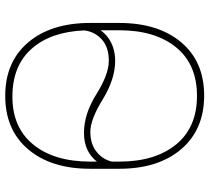

<svg xmlns="http://www.w3.org/2000/svg" viewBox="-52 -708 771 706"><g transform="rotate(90 333.0 -355.5)"><path d="M92.3 -280.8Q97.2 -157.7 159.7 -86.9Q222.2 -16.1 335.9 -16.1Q449.7 -16.1 512.2 -93Q574.7 -169.9 574.7 -302.2V-326.7Q537.6 -279.3 468.8 -279.3Q399.4 -279.3 326.7 -325Q253.9 -370.6 204.1 -370.6Q154.3 -370.6 125.7 -345Q97.2 -319.3 92.3 -280.8ZM574.7 -381.8V-409.7Q574.7 -540.5 512 -617.7Q449.2 -694.8 333 -694.8Q216.8 -694.8 154.3 -617.7Q91.8 -540.5 91.8 -409.7V-340.3Q108.9 -365.2 138.2 -379.6Q167.5 -394 203.6 -394Q271.5 -394 345.7 -348.4Q419.9 -302.7 464.8 -302.7Q509.8 -302.7 538.3 -325.4Q566.9 -348.1 574.7 -381.8ZM601.1 -302.2Q601.1 -158.2 529.5 -74Q458 10.3 333 10.3Q208 10.3 136.5 -74Q64.9 -158.2 64.9 -302.2V-408.7Q64.9 -552.2 136 -636.7Q207 -721.2 332 -721.2Q457 -721.2 529.1 -636.7Q601.1 -552.2 601.1 -408.7Z"/></g></svg>

Font: Roboto-Thin
Style: Regular
Weight: 250
Designer: Google
Version: Version 1.100141; 2013; ttfautohint (v0.94.14-c901) -l 8 -r 